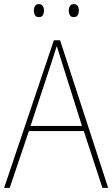

<svg xmlns="http://www.w3.org/2000/svg" viewBox="-20 -1003 544 930"><path d="M476 -93 386 -368H120L27 -93H0L241 -808H271L504 -93ZM282 -694Q276 -714 269.5 -734Q263 -754 255 -780Q248 -758 241 -736.5Q234 -715 227 -693L128 -393H377ZM144 -952Q144 -964 149.5 -973.5Q155 -983 168 -983Q182 -983 187.5 -973.5Q193 -964 193 -952Q193 -938 187.5 -929Q182 -920 168 -920Q155 -920 149.5 -929.5Q144 -939 144 -952ZM313 -952Q313 -964 318.5 -973.5Q324 -983 337 -983Q351 -983 356.5 -974Q362 -965 362 -952Q362 -939 356.5 -929.5Q351 -920 337 -920Q324 -920 318.5 -929.5Q313 -939 313 -952Z"/></svg>

Font: Noto Sans Telugu UI SemiCondensed Thin
Style: Regular
Weight: 100
Width: 4
Designer: Jelle Bosma - Monotype Design Team
Foundry: Monotype Imaging Inc.
Version: Version 2.005; ttfautohint (v1.8.4.7-5d5b)